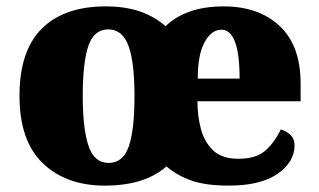

<svg xmlns="http://www.w3.org/2000/svg" viewBox="-20 -571 998 601"><path d="M308 10Q187 10 114 -60Q41 -130 41 -271Q41 -412 111 -481.5Q181 -551 311 -551Q371 -551 417 -535.5Q463 -520 498 -489Q563 -551 680 -551Q790 -551 855.5 -489.5Q921 -428 921 -309V-254H598Q598 -208 609 -167Q620 -126 647.5 -100Q675 -74 726 -74Q782 -74 811 -100Q840 -126 859 -166Q878 -160 890 -148Q902 -136 902 -116Q902 -64 849 -27Q796 10 696 10Q626 10 581.5 -5Q537 -20 501 -50Q433 10 308 10ZM320 -61Q365 -61 383 -112.5Q401 -164 401 -270Q401 -377 382 -428Q363 -479 319 -479Q274 -479 256.5 -427Q239 -375 239 -271Q239 -168 257 -114.5Q275 -61 320 -61ZM730 -325Q730 -478 673 -478Q642 -478 620.5 -439Q599 -400 599 -325Z"/></svg>

Font: Noto Serif Hentaigana Black
Style: Regular
Weight: 900
Designer: Kazuhiro Yamada
Foundry: nipponia
Version: Version 1.000; ttfautohint (v1.8.4.7-5d5b)